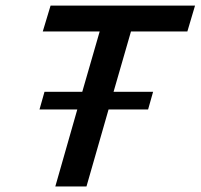

<svg xmlns="http://www.w3.org/2000/svg" viewBox="-20 -675 726 695"><path d="M123 -278.8 141.1 -342.8H277.8L340.8 -561H134.8L163.1 -654.8H686L658.2 -561H454.1L391.1 -342.8H534.2L516.1 -278.8H373L293 0H180.2L259.8 -278.8Z"/></svg>

Font: IntelOne Mono Medium
Style: Italic
Weight: 500
Italic angle: -16°
Designer: Fred Shallcrass
Foundry: Frere-Jones Type LLC
Version: Version 1.200;hotconv 1.1.0;makeotfexe 2.6.0;FJTRelease1.2